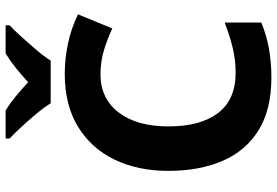

<svg xmlns="http://www.w3.org/2000/svg" viewBox="-171 -803 984 682"><g transform="rotate(-90 321.0 -462.0)"><path d="M398 -597Q312 -597 262.5 -532.5Q213 -468 213 -355Q213 -242 260.5 -179.5Q308 -117 404 -117Q451 -117 494.5 -128Q538 -139 582 -156V-26Q497 10 387 10Q273 10 199.5 -35.5Q126 -81 90.5 -163.5Q55 -246 55 -356Q55 -464 95 -547Q135 -630 212 -677Q289 -724 400 -724Q453 -724 507.5 -712.5Q562 -701 611 -677L561 -555Q525 -572 484.5 -584.5Q444 -597 398 -597ZM295 -774Q281 -797 258.5 -824Q236 -851 212.5 -876.5Q189 -902 170 -920V-934H270Q297 -917 320.5 -897.5Q344 -878 370 -854Q396 -878 421 -898Q446 -918 472 -934H572V-920Q554 -903 530.5 -877Q507 -851 484 -824Q461 -797 447 -774Z"/></g></svg>

Font: Noto Sans Georgian Bold
Style: Regular
Weight: 700
Designer: Monotype Design Team, Akaki Razmadze
Foundry: Google LLC
Version: Version 2.005; ttfautohint (v1.8.4.7-5d5b)